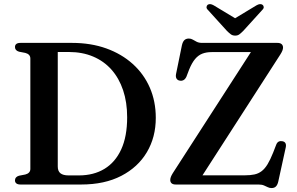

<svg xmlns="http://www.w3.org/2000/svg" viewBox="-20 -912 1470 949"><path d="M54 -20.5Q54 -37.5 74 -43.5L105 -49.5Q117 -52.5 123.5 -59.5Q130 -66.5 130 -77V-623Q130 -633.5 123.5 -640.5Q117 -647.5 105 -650.5L74 -656.5Q54 -662.5 54 -679.5Q54 -689.5 60.8 -694.8Q67.5 -700 81.5 -700H335.5Q429 -700 505 -672.8Q581 -645.5 636 -596Q691 -546.5 720.5 -478.8Q750 -411 750 -329.5Q750 -234 706 -159.8Q662 -85.5 579.5 -42.8Q497 0 381 0H81.5Q67.5 0 60.8 -5.5Q54 -11 54 -20.5ZM370 -45Q443 -45 496.5 -77.5Q550 -110 579.2 -173.8Q608.5 -237.5 608.5 -332.5Q608.5 -406.5 588.5 -466Q568.5 -525.5 531 -567.8Q493.5 -610 440.2 -632.5Q387 -655 320.5 -655H265.5V-89Q265.5 -66 278.8 -55.5Q292 -45 319 -45ZM1365.5 -642.5 963.5 -18.5 896 -45.5H1192Q1218 -45.5 1237.8 -49.8Q1257.5 -54 1273.2 -66Q1289 -78 1302.5 -100.2Q1316 -122.5 1330 -157.5L1345.5 -197.5Q1350 -208.5 1357.8 -212.2Q1365.5 -216 1375.5 -214Q1387 -212 1391 -204Q1395 -196 1392.5 -184L1355.5 -15Q1352 1 1344.2 9.2Q1336.5 17.5 1322 17.5Q1312 17.5 1303.5 13.2Q1295 9 1284.5 4.5Q1274 0 1257 0H849Q835 0 828.2 -6Q821.5 -12 821.5 -22.5Q821.5 -29.5 824.5 -37.5Q827.5 -45.5 834 -56L1238.5 -683L1254 -654.5H1026Q1000 -654.5 980 -646.8Q960 -639 944.2 -620.2Q928.5 -601.5 915 -568.5L901 -532Q895 -520 886.5 -515.8Q878 -511.5 868.5 -513.5Q858 -515 852.8 -523.2Q847.5 -531.5 850 -545.5L879 -687.5Q883 -705.5 891.2 -713.5Q899.5 -721.5 913.5 -721.5Q924 -721.5 932.8 -716.2Q941.5 -711 952.2 -705.5Q963 -700 979 -700H1351Q1365 -700 1372 -693.8Q1379 -687.5 1379 -677Q1379 -670.5 1375.8 -662Q1372.5 -653.5 1365.5 -642.5ZM1166.5 -807 1036.5 -885.5Q1017.5 -896.5 1006 -888Q1001.5 -884 1000.8 -877Q1000 -870 1008 -862.5L1101.5 -759.5Q1112 -749 1120.8 -742.5Q1129.5 -736 1142.5 -736Q1155 -736 1163.5 -742.5Q1172 -749 1182.5 -759.5L1276 -862.5Q1284 -870 1283.5 -877Q1283 -884 1278 -888Q1266.5 -896.5 1247.5 -885.5L1117.5 -807Z"/></svg>

Font: Fraunces Medium
Style: Regular
Weight: 500
Version: Version 1.000;[b76b70a41]